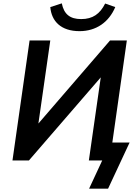

<svg xmlns="http://www.w3.org/2000/svg" viewBox="-20 -961 798 1150"><path d="M627.4 168.9 756.3 -107.4H652.8L739.7 -718.8H639.2L210 -221.2L281.2 -718.8H157.2L54.7 0H153.3L583.5 -497.6L512.2 0H592.3L513.7 168.9ZM456.5 -774.4C555.7 -774.4 631.8 -827.6 670.4 -918.5L609.9 -939.9C578.6 -877.4 535.2 -846.7 466.3 -846.7C399.4 -846.7 363.3 -875.5 350.1 -940.9L281.2 -918.5C288.6 -833.5 345.2 -774.4 456.5 -774.4Z"/></svg>

Font: Winston SemiBold
Style: Italic
Weight: 600
Italic angle: -8.13011°
Designer: Vernon Adams, Kim Jin-seong, David Berlow, Cristiano Sobral
Foundry: The Winston Project Authors
Version: Version 3.004